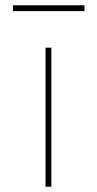

<svg xmlns="http://www.w3.org/2000/svg" viewBox="-20 -705 368 725"><path d="M152 0V-525H174V0ZM29 -663V-685H299V-663Z"/></svg>

Font: Lexend Mega Thin
Style: Regular
Weight: 250
Version: Version 1.007